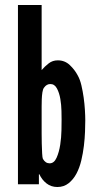

<svg xmlns="http://www.w3.org/2000/svg" viewBox="-20 -739 392 770"><path d="M52 -719H147V-458Q160 -473 175.5 -485Q191 -497 212 -497Q240 -497 260 -478Q280 -459 292 -436Q301 -420 306.5 -396.5Q312 -373 315.5 -348Q319 -323 320.5 -298.5Q322 -274 322 -256Q322 -238 321 -211Q320 -184 316.5 -154.5Q313 -125 306 -95.5Q299 -66 286.5 -42.5Q274 -19 255 -4Q236 11 210 11Q185 11 166.5 -3.5Q148 -18 138 -40H136V0H52ZM147 -228Q147 -222 147 -203Q147 -184 147.5 -163Q148 -142 149 -124Q150 -106 152 -102Q162 -84 179 -84Q197 -84 207 -106.5Q217 -129 221.5 -158.5Q226 -188 226.5 -217Q227 -246 227 -260Q227 -271 226.5 -294.5Q226 -318 222 -342Q218 -366 208.5 -384Q199 -402 182 -402Q167 -402 157 -388Q152 -382 150 -368.5Q148 -355 147.5 -340.5Q147 -326 147 -312Q147 -298 147 -291Z"/></svg>

Font: Osterbar
Style: Regular
Weight: 500
Width: 3
Designer: Peter Wiegel, Basierend auf Erbar schmal-halbfette Grotesk v. Jacob Erbar
Foundry: Peter Wiegel
Version: Version 1.0